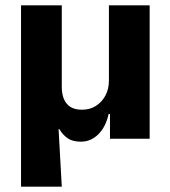

<svg xmlns="http://www.w3.org/2000/svg" viewBox="-20 -521 640 721"><path d="M59 180V-501H212V-195Q212 -168 220 -149Q228 -130 244.5 -119.5Q261 -109 288 -109Q318 -109 340.5 -123.5Q363 -138 376 -162.5Q389 -187 389 -218V-501H542V0H393V-93H388Q377 -44 349 -16.5Q321 11 284 11Q253 11 234.5 -1.5Q216 -14 203 -36H200L212 180Z"/></svg>

Font: Nunito Sans 8pt ExtraBold
Style: Regular
Weight: 800
Version: Version 3.101;gftools[0.9.27]